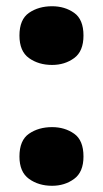

<svg xmlns="http://www.w3.org/2000/svg" viewBox="-20 -580 329 612"><path d="M42 -466.8Q42 -518.1 72.5 -539.1Q103 -560.1 146 -560.1Q186.5 -560.1 216.3 -539.1Q246.1 -518.1 246.1 -466.8Q246.1 -416.5 216.3 -394.8Q186.5 -373 146 -373Q103 -373 72.5 -394.8Q42 -416.5 42 -466.8ZM42 -81.1Q42 -132.8 72.5 -153.8Q103 -174.8 146 -174.8Q186.5 -174.8 216.3 -153.8Q246.1 -132.8 246.1 -81.1Q246.1 -31.7 216.3 -9.8Q186.5 12.2 146 12.2Q103 12.2 72.5 -9.8Q42 -31.7 42 -81.1Z"/></svg>

Font: Open Sans ExtraBold
Style: Regular
Weight: 800
Designer: Monotype Design Team
Foundry: Monotype Imaging Inc.
Version: Version 3.003; ttfautohint (v1.8.4)